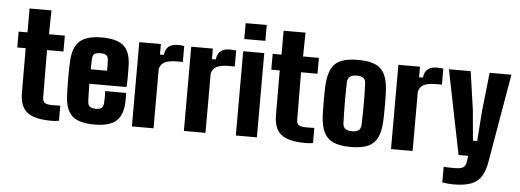

<svg xmlns="http://www.w3.org/2000/svg" viewBox="-59 -975 3687 1362"><g transform="rotate(5 1784.5 -294.5)"><path d="M326 10Q205 10 153 -31.5Q101 -73 101 -170L100 -487H40V-600H103V-770H259L256 -600H369V-487H252L254 -152Q254 -121 270.5 -111Q287 -101 326 -101Q340 -101 352 -101.5Q364 -102 380 -102V5Q368 8 355 9Q342 10 326 10Z M688 -233H837Q838 -227 838.5 -206Q839 -185 838 -168Q834 -73 786 -31.5Q738 10 634 10Q523 10 475.5 -32Q428 -74 422 -168Q421 -191 420 -228Q419 -265 419 -305.5Q419 -346 420 -380Q421 -414 422 -430Q429 -527 478 -568.5Q527 -610 632 -610Q738 -610 786 -569.5Q834 -529 838 -436Q839 -424 839 -396.5Q839 -369 839 -336Q839 -303 837 -275H572Q572 -246 573 -216Q574 -186 575 -151Q576 -125 589.5 -113.5Q603 -102 634 -102Q663 -102 675 -113.5Q687 -125 688 -152Q689 -167 689.5 -185.5Q690 -204 688 -233ZM632 -498Q601 -498 588.5 -487.5Q576 -477 575 -453Q574 -433 573.5 -414Q573 -395 573 -378H689Q689 -404 689 -425Q689 -446 688 -453Q687 -477 674 -487.5Q661 -498 632 -498Z M899 0V-600H1053V-525H1080Q1086 -569 1110 -586.5Q1134 -604 1172 -604Q1186 -604 1199 -603Q1212 -602 1219 -601V-487H1174Q1122 -487 1091.5 -472.5Q1061 -458 1053 -422V0Z M1269 0V-600H1423V-525H1450Q1456 -569 1480 -586.5Q1504 -604 1542 -604Q1556 -604 1569 -603Q1582 -602 1589 -601V-487H1544Q1492 -487 1461.5 -472.5Q1431 -458 1423 -422V0Z M1639 -687V-800H1789V-687ZM1639 0V-600H1789V0Z M2135 10Q2014 10 1962 -31.5Q1910 -73 1910 -170L1909 -487H1849V-600H1912V-770H2068L2065 -600H2178V-487H2061L2063 -152Q2063 -121 2079.5 -111Q2096 -101 2135 -101Q2149 -101 2161 -101.5Q2173 -102 2189 -102V5Q2177 8 2164 9Q2151 10 2135 10Z M2457 10Q2381 10 2335 -10Q2289 -30 2267 -74Q2245 -118 2241 -191Q2240 -210 2239.5 -239.5Q2239 -269 2239 -301.5Q2239 -334 2239.5 -363Q2240 -392 2241 -410Q2246 -484 2267.5 -527.5Q2289 -571 2335 -590.5Q2381 -610 2457 -610Q2535 -610 2580.5 -589.5Q2626 -569 2647 -525Q2668 -481 2672 -410Q2673 -391 2673.5 -361.5Q2674 -332 2674 -299.5Q2674 -267 2673.5 -238Q2673 -209 2672 -191Q2668 -118 2646.5 -74Q2625 -30 2580 -10Q2535 10 2457 10ZM2457 -102Q2492 -102 2506 -115Q2520 -128 2521 -153Q2523 -212 2523.5 -258.5Q2524 -305 2523.5 -350Q2523 -395 2521 -448Q2520 -472 2506 -485Q2492 -498 2457 -498Q2423 -498 2407.5 -484Q2392 -470 2391 -448Q2389 -387 2389 -309.5Q2389 -232 2392 -153Q2393 -128 2408 -115Q2423 -102 2457 -102Z M2744 0V-600H2898V-525H2925Q2931 -569 2955 -586.5Q2979 -604 3017 -604Q3031 -604 3044 -603Q3057 -602 3064 -601V-487H3019Q2967 -487 2936.5 -472.5Q2906 -458 2898 -422V0Z M3225 0 3104 -600H3259L3298 -329L3318 -110H3348L3364 -329L3394 -600H3549L3440 33Q3430 90 3407.5 130Q3385 170 3338 190.5Q3291 211 3205 211Q3187 211 3167 209Q3147 207 3127 204V93Q3141 94 3165.5 94.5Q3190 95 3205 95Q3249 95 3266 83.5Q3283 72 3287 45L3294 0Z"/></g></svg>

Font: Big Shoulders Text Black
Style: Regular
Weight: 900
Designer: Patric King
Foundry: XO Type Co
Version: Version 1.000; ttfautohint (v1.8.2)